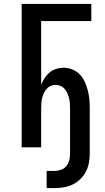

<svg xmlns="http://www.w3.org/2000/svg" viewBox="-20 -755 540 984"><path d="M219 209V121H260Q277 121 293 115Q309 109 320 96Q331 83 335 66Q339 49 339 32V-200Q339 -213 338 -226Q337 -239 334 -252Q331 -265 325.5 -277Q320 -289 311.5 -299Q303 -309 290.5 -314.5Q278 -320 265 -320Q252 -320 239.5 -314.5Q227 -309 218.5 -299Q210 -289 204.5 -277Q199 -265 196 -252Q193 -239 192 -226Q191 -213 191 -200V0H91V-735H448V-647H191V-320Q198 -338 208.5 -354.5Q219 -371 234 -383.5Q249 -396 268 -402Q287 -408 306 -408Q329 -408 351 -399Q373 -390 389 -373.5Q405 -357 414.5 -335.5Q424 -314 430 -291.5Q436 -269 438 -246Q440 -223 440 -200V32Q440 56 435.5 80Q431 104 420 125Q409 146 391.5 163Q374 180 352.5 190.5Q331 201 307.5 205Q284 209 260 209Z"/></svg>

Font: Iosevka SS18 Semibold
Style: Regular
Weight: 600
Monospace: yes
Designer: Belleve Invis
Foundry: Belleve Invis
Version: Version 25.1.1; ttfautohint (v1.8.4)